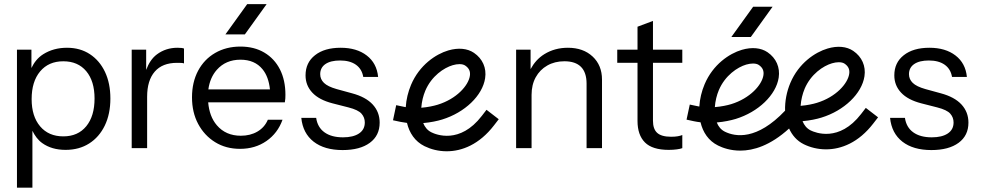

<svg xmlns="http://www.w3.org/2000/svg" viewBox="-20 -711 4688 917"><path d="M481.4 -367.7C464.2 -403.9 440 -432.2 409 -452.5C378 -472.8 341.6 -482.9 299.8 -482.9C256.7 -482.9 219 -472.5 186.4 -452C160.3 -435.5 142.8 -412.6 130.1 -386.1V-473.7H61V185.4H134.8V-86.3C146.4 -63 161 -42.3 181.8 -27.5C211.9 -6 249.1 4.8 293.3 4.8C336.3 4.8 373.8 -5.4 405.8 -25.7C437.7 -45.9 462.6 -74.5 480.5 -111.3C498.3 -148.2 507.2 -191.2 507.2 -240.5C507.2 -289 498.6 -331.4 481.4 -367.7ZM392 -108.1C365.5 -75.8 329 -59.7 282.3 -59.7C235.5 -59.7 198.7 -75.7 171.6 -107.6C144.6 -139.6 131.1 -182.9 131.1 -237.6C131.1 -293.5 144.6 -337.6 171.6 -369.9C198.7 -402.2 235.5 -418.3 282.3 -418.3C329 -418.3 365.5 -402.5 392 -370.9C418.4 -339.3 431.6 -295.7 431.6 -240.5C431.6 -184.5 418.4 -140.4 392 -108.1Z M827.5 -482.9C790.6 -482.9 758 -472.4 729.8 -451.6C706 -434 689.7 -408.2 678.1 -377.1V-473.7H609V-3.5H682.7V-248.7C682.7 -301 694.9 -341 719.2 -369C743.4 -397 778.9 -410.9 825.6 -410.9C833.6 -410.9 840.4 -410.8 845.9 -410.5C851.4 -410.2 855.8 -409.4 858.8 -408.2V-479.2C853.3 -481.6 842.9 -482.9 827.5 -482.9Z M1316.9 -379.8C1299.4 -414.1 1274.5 -440.9 1242.2 -460C1210 -479 1172 -488.6 1128.4 -488.6C1082.9 -488.6 1042.7 -478.4 1007.6 -458.1C972.6 -437.9 945.4 -409.4 926 -372.9C906.7 -336.3 897 -294.1 897 -246.2C897 -198.3 906.8 -155.8 926.5 -119C946.2 -82.2 973.2 -53.1 1007.6 -31.9C1042 -10.6 1081.7 -0.1 1126.6 -0.1C1174.5 -0.1 1216.4 -12.5 1252.4 -37.4C1288.3 -62.3 1314 -96.2 1329.4 -139.3H1259.3C1248.9 -114.7 1232.2 -95.8 1209.5 -82.6C1186.8 -69.3 1160.4 -62.7 1130.2 -62.7C1082.3 -62.7 1044 -79.5 1015.5 -112.9C991.3 -141.2 978.1 -178 974.3 -222.2H1340.4C1341.7 -229 1342.4 -235.1 1342.7 -240.6C1343 -246.1 1343.2 -252 1343.2 -258.2C1343.2 -304.8 1334.4 -345.4 1316.9 -379.9ZM975.1 -283.9C980.3 -321.6 993.6 -352.8 1015.5 -377.5C1044 -409.7 1081.7 -425.9 1128.4 -425.9C1173.9 -425.9 1209.1 -410.7 1233.9 -380.2C1253.5 -356.3 1265.1 -324 1269.3 -283.9ZM1253.5 -691.4H1160.7L1056.5 -546.6H1149.4Z M1760.1 -211.9C1738 -235.9 1705.1 -253.7 1661.4 -265.4L1587.7 -285.6C1559.4 -293.6 1539.3 -303.4 1527.3 -315.1C1515.3 -326.8 1509.3 -340.6 1509.3 -356.6C1509.3 -377.4 1517.6 -393.6 1534.2 -405C1550.8 -416.4 1574.2 -422.1 1604.3 -422.1C1635.6 -422.1 1660.8 -415.3 1679.9 -401.8C1698.9 -388.3 1710.6 -368.9 1714.9 -343.7H1785.9C1781.6 -387.3 1763.5 -421.5 1731.5 -446C1699.6 -470.6 1658.1 -482.9 1607.1 -482.9C1555.4 -482.9 1514.6 -471.1 1484.5 -447.3C1454.3 -423.7 1439.3 -391.6 1439.3 -351C1439.3 -319 1450 -291.6 1471.6 -268.6C1493.1 -245.5 1525.3 -228.5 1568.3 -217.4L1643.9 -198.1C1675.3 -190.1 1696.2 -180.1 1706.6 -168C1717.1 -156 1722.3 -142 1722.3 -126.1C1722.3 -103.3 1713.1 -85.8 1694.6 -73.5C1676.2 -61.2 1650.7 -55.1 1618.1 -55.1C1581.2 -55.1 1551.7 -63.1 1529.6 -79.1C1507.5 -95 1494.3 -118.1 1490 -148.2H1419C1423.9 -99 1443.6 -61.1 1478 -34.3C1512.4 -7.6 1558.5 5.7 1616.3 5.7C1671.6 5.7 1714.9 -5.8 1746.3 -28.9C1777.6 -51.9 1793.3 -84 1793.3 -125.2C1793.3 -159 1782.2 -187.8 1760.1 -211.9Z M2303.6 -186.6 2281.1 -157.4C2176.3 -21.2 2062.1 -68.2 2040.3 -79.1C2021.5 -88.4 2008.9 -104.1 2001.3 -123.2C2036.6 -126.2 2069.6 -133.3 2091.8 -140.2C2200.1 -173.5 2284.5 -254.5 2297 -337.4C2304.5 -386.2 2285 -430.4 2243.7 -458.6C2212.3 -480 2168.9 -484.1 2121.2 -470.2C2061.3 -452.6 1983.1 -400.2 1943.2 -305.9C1929.1 -272.5 1920.1 -235.7 1917.9 -199.3C1914.7 -199.9 1911.5 -200.5 1908.3 -201.1L1872.2 -208.7L1857 -136.6L1893.1 -128.9C1903 -126.9 1913.3 -125.2 1923.8 -124C1935 -76.4 1961.6 -35.6 2007.5 -12.9C2037.5 1.9 2074 11.5 2113.5 11.5C2186.3 11.5 2269.2 -21 2339.5 -112.4L2362 -141.6L2303.6 -186.6ZM2011.1 -277.4C2041 -348 2100.3 -387.3 2142 -399.6C2153.6 -403 2164.7 -404.7 2174.4 -404.7C2185.8 -404.7 2195.4 -402.4 2202.1 -397.7C2220.3 -385.3 2227.4 -369.7 2224.1 -348.5C2217.1 -302.4 2160.8 -238.5 2070 -210.8C2051.9 -205.2 2022.9 -198.9 1992.1 -196.4C1994.1 -225.4 2001.4 -254.4 2011.1 -277.3Z M2810.5 -440.9C2780.7 -468.9 2741.2 -482.9 2692.1 -482.9C2650.3 -482.9 2612.9 -472.7 2580.1 -452.5C2551.2 -434.7 2530 -410.2 2514.1 -380.9V-473.7H2445V-3.5H2518.8V-258C2518.8 -289.9 2525.4 -317.9 2538.6 -341.9C2551.8 -365.8 2570.2 -384.7 2593.9 -398.1C2617.5 -411.6 2644.7 -418.4 2675.5 -418.4C2710.5 -418.4 2736.9 -409.6 2754.8 -391.7C2772.6 -373.8 2781.5 -347.1 2781.5 -311.4V-3.5H2855.2V-330.8C2855.2 -376.3 2840.3 -413 2810.5 -441Z M3238.7 -411V-473.7H3098.6V-611.1L3024.8 -583.4V-473.7H2928V-411H3024.8V-133.5C3024.8 -88.7 3036.6 -54.5 3060.3 -30.7C3084 -7.1 3121.9 4.8 3174.1 4.8C3188.3 4.8 3201 3.9 3212.4 2.4C3223.8 1 3232.5 -1.1 3238.7 -3.5V-66.2C3233.1 -63.8 3225.9 -61.7 3217 -60.2C3208.1 -58.6 3197.5 -57.9 3185.2 -57.9C3154.5 -57.9 3132.4 -64.1 3118.8 -76.4C3105.3 -88.6 3098.6 -107.9 3098.6 -134.5V-411Z M3669.9 -678.9H3577.1L3472.9 -534.2H3565.8ZM4115.2 -195.8 4092.7 -166.6C3987.9 -30.5 3873.7 -77.4 3851.8 -88.1C3833 -97.5 3820.6 -113.2 3813 -132.3C3848.2 -135.3 3881.2 -142.4 3903.4 -149.4C4011.7 -182.6 4096.1 -263.7 4108.7 -346.6C4116.1 -395.4 4096.6 -439.6 4055.3 -467.8C4023.8 -489.3 3980.2 -493.4 3932.7 -479.3C3872.8 -461.7 3794.6 -409.3 3754.8 -315.1C3737.2 -273.6 3728.2 -226.9 3729.6 -182.4C3594.7 -39.9 3492 -57.5 3442.2 -82C3423.4 -91.2 3410.9 -106.9 3403.4 -126.1C3438.5 -129.1 3471.4 -136.2 3493.9 -143C3602.2 -176.3 3686.5 -257.4 3699.1 -340.3C3706.5 -389.1 3687.1 -433.3 3645.8 -461.5C3614.4 -482.9 3570.9 -487 3523.3 -473.1C3463.4 -455.5 3385.1 -403.1 3345.3 -308.8C3331.1 -275.3 3322.2 -238.5 3320 -202.1C3316.8 -202.7 3313.6 -203.4 3310.5 -204L3274.4 -211.6L3259 -139.6L3295.1 -131.8C3305 -129.8 3315.2 -128.1 3325.8 -126.9C3337.1 -79.2 3363.7 -38.4 3409.7 -15.8C3431.8 -4.8 3468.4 8.4 3515.6 8.4C3577.9 8.4 3658.6 -15.1 3748.7 -97.2C3763.1 -65.5 3785.5 -38.6 3819.2 -22C3849.2 -7.2 3885.6 2.3 3925.1 2.3C3998 2.3 4080.9 -30.1 4151.1 -121.5L4173.7 -150.7L4115.2 -195.7ZM3413.1 -280.3C3443 -350.9 3502.3 -390.3 3544 -402.6C3555.6 -405.9 3566.7 -407.6 3576.4 -407.6C3587.8 -407.6 3597.4 -405.3 3604.1 -400.7C3622.3 -388.3 3629.4 -372.7 3626.1 -351.5C3619.2 -305.5 3562.8 -241.5 3472.1 -213.6C3453.8 -208 3424.7 -201.8 3394.1 -199.4C3396.1 -228.3 3403.4 -257.4 3413.1 -280.3ZM3822.7 -286.5C3852.6 -357.1 3911.8 -396.4 3953.6 -408.7C3965.2 -412.2 3976.3 -413.8 3986.1 -413.8C3997.5 -413.8 4007 -411.5 4013.8 -406.9C4032 -394.5 4039.1 -378.8 4035.8 -357.7C4028.8 -311.6 3972.5 -247.6 3881.7 -219.9C3863.5 -214.2 3834.5 -208 3803.8 -205.5C3805.8 -234.5 3813.1 -263.5 3822.8 -286.4Z M4572.1 -211.9C4550 -235.9 4517.1 -253.7 4473.4 -265.4L4399.7 -285.6C4371.4 -293.6 4351.3 -303.4 4339.3 -315.1C4327.3 -326.8 4321.3 -340.6 4321.3 -356.6C4321.3 -377.4 4329.6 -393.6 4346.2 -405C4362.8 -416.4 4386.2 -422.1 4416.3 -422.1C4447.6 -422.1 4472.8 -415.3 4491.9 -401.8C4510.9 -388.3 4522.6 -368.9 4526.9 -343.7H4597.9C4593.6 -387.3 4575.5 -421.5 4543.5 -446C4511.6 -470.6 4470.1 -482.9 4419.1 -482.9C4367.4 -482.9 4326.6 -471.1 4296.5 -447.3C4266.3 -423.7 4251.3 -391.6 4251.3 -351C4251.3 -319 4262 -291.6 4283.6 -268.6C4305.1 -245.5 4337.3 -228.5 4380.3 -217.4L4455.9 -198.1C4487.3 -190.1 4508.2 -180.1 4518.6 -168C4529.1 -156 4534.3 -142 4534.3 -126.1C4534.3 -103.3 4525.1 -85.8 4506.6 -73.5C4488.2 -61.2 4462.7 -55.1 4430.1 -55.1C4393.2 -55.1 4363.7 -63.1 4341.6 -79.1C4319.5 -95 4306.3 -118.1 4302 -148.2H4231C4235.9 -99 4255.6 -61.1 4290 -34.3C4324.4 -7.6 4370.5 5.7 4428.3 5.7C4483.6 5.7 4526.9 -5.8 4558.3 -28.9C4589.6 -51.9 4605.3 -84 4605.3 -125.2C4605.3 -159 4594.2 -187.8 4572.1 -211.9Z"/></svg>

Font: Diatome Awesome Regular
Style: Regular
Weight: 400
Designer: 15.100.17
Foundry: 15.100.17
Version: Version 1.008;Fontself Maker 3.5.8